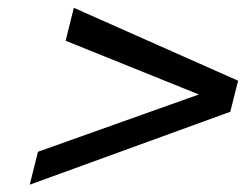

<svg xmlns="http://www.w3.org/2000/svg" viewBox="-20 -602 645 504"><path d="M173.8 -581.5 605 -390.1 584.5 -308.6 58.1 -117.2 79.6 -203.6 502 -354 152.3 -495.1Z"/></svg>

Font: Lesson One
Style: Italic
Weight: 400
Italic angle: -14°
Designer: But Ko, Victor Gaultney, Annie Olsen, Julie Remington, Don Collingsworth, Eric Hays, Becca Hirsbrunner
Version: Version 1.100